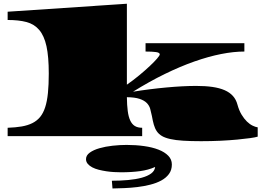

<svg xmlns="http://www.w3.org/2000/svg" viewBox="-20 -748 1443 1055"><path d="M22 -45.9Q65.9 -47.4 99.6 -53.2Q133.3 -59.1 158.4 -71.8Q183.6 -84.5 200.7 -105.5Q217.8 -126.5 228.3 -158.9Q238.8 -191.4 243.4 -237.1Q248 -282.7 248 -343.8Q248 -436.5 235.4 -494.1Q222.7 -551.8 195.3 -583.7Q168 -615.7 125.2 -627Q82.5 -638.2 22 -638.2V-683.6L677.2 -727.5V-282.7Q712.9 -307.6 745.6 -334.7Q778.3 -361.8 803.2 -385.3Q828.1 -408.7 843 -426Q857.9 -443.4 857.9 -449.2Q857.9 -459 836.9 -461.9Q815.9 -464.8 779.8 -464.8V-510.7H1322.8V-464.8Q1264.6 -464.8 1195.3 -451.2Q1126 -437.5 1048.1 -410.2Q970.2 -382.8 885.3 -341.3Q800.3 -299.8 710.9 -244.1Q755.9 -251.5 802.2 -257.3Q848.6 -263.2 893.6 -267.3Q938.5 -271.5 980.2 -273.7Q1022 -275.9 1057.6 -275.9Q1108.4 -275.9 1147.5 -270.3Q1186.5 -264.6 1214.4 -252.4Q1242.2 -240.2 1259.8 -220.7Q1277.3 -201.2 1284.7 -173.3Q1293.5 -141.1 1307.4 -118.2Q1321.3 -95.2 1336.9 -80.1Q1352.5 -64.9 1368.4 -57.4Q1384.3 -49.8 1396 -48.3V2.9Q1383.3 6.8 1354 11Q1324.7 15.1 1283.4 19Q1242.2 22.9 1191.4 25.4Q1140.6 27.8 1085 27.8Q1026.9 27.8 985.8 25.1Q944.8 22.5 916.3 16.1Q887.7 9.8 870.1 -0.5Q852.5 -10.7 841.8 -26.4Q831.1 -42 825.2 -63Q819.3 -84 814.5 -111.3Q810.5 -131.3 805.4 -149.7Q800.3 -168 786.4 -182.1Q772.5 -196.3 746.8 -204.8Q721.2 -213.4 677.2 -213.9Q677.7 -169.9 681.9 -138.2Q686 -106.4 695.6 -85.9Q705.1 -65.4 720.9 -55.7Q736.8 -45.9 761.2 -45.9V0H22ZM452.6 126.5Q452.6 105.5 473.4 90.6Q494.1 75.7 526.6 66.4Q559.1 57.1 598.6 52.7Q638.2 48.3 675.8 48.3Q726.6 48.3 771.7 54.7Q816.9 61 850.8 74.2Q884.8 87.4 904.5 107.7Q924.3 127.9 924.3 155.8Q924.3 186.5 908.4 208Q892.6 229.5 866 243.9Q839.4 258.3 805.4 266.8Q771.5 275.4 735.1 279.8Q698.7 284.2 663.1 285.6Q627.4 287.1 598.1 287.6L594.7 245.1Q642.1 245.1 684.3 241.2Q726.6 237.3 758.8 228.5Q791 219.7 810.5 205.3Q830.1 190.9 832.5 169.4Q795.9 186 749 192.4Q702.1 198.7 645.5 198.7Q627.9 198.7 606.7 197.5Q585.4 196.3 564.2 193.1Q543 189.9 522.7 184.8Q502.4 179.7 487.1 171.6Q471.7 163.6 462.2 152.3Q452.6 141.1 452.6 126.5Z"/></svg>

Font: Asset
Style: Regular
Weight: 400
Designer: Riccardo De Franceschi
Foundry: Sorkin Type Co.
Version: Version 1.001